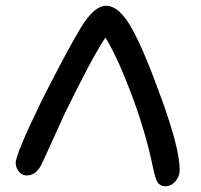

<svg xmlns="http://www.w3.org/2000/svg" viewBox="-20 -631 705 674"><path d="M74.2 -15.1Q57.6 -15.1 46.4 -28.6Q35.2 -42 35.2 -59.1Q35.2 -90.8 127.9 -280.8Q221.2 -464.4 265.1 -536.1Q311.5 -610.8 352.1 -610.8Q399.4 -610.8 444.8 -527.8Q485.8 -454.1 548.3 -281Q610.8 -107.9 610.8 -34.2Q610.8 -11.2 595.5 5.9Q580.1 22.9 560.1 22.9Q551.3 22.9 545.2 19.5Q539.1 16.1 534.9 11.5Q530.8 6.8 527.1 -4.2Q523.4 -15.1 521.2 -24.2Q519 -33.2 515.1 -51.8Q514.6 -53.7 514.4 -54.9Q514.2 -56.2 513.9 -57.9Q513.7 -59.6 513.2 -61Q487.3 -179.7 438.5 -307.9Q389.6 -436 350.1 -499Q303.7 -430.2 208 -233.9Q188.5 -191.9 169.7 -150.1Q150.9 -108.4 140.1 -84.7Q129.4 -61 122.1 -46.9Q103 -15.1 74.2 -15.1Z"/></svg>

Font: Shantell Sans Irregular Bouncy
Style: Regular
Weight: 400
Designer: Stephen Nixon, Anya Danilova, Shantell Martin
Foundry: Arrow Type
Version: Version 1.006;[9816181b4]